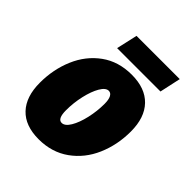

<svg xmlns="http://www.w3.org/2000/svg" viewBox="-201 -848 986 986"><g transform="rotate(45 291.5 -355.5)"><path d="M40 -200Q40 -297 75.5 -380Q111 -463 180 -513Q249 -563 345 -563Q443 -563 495.5 -508.5Q548 -454 548 -353Q548 -256 512 -173Q476 -90 406 -40Q336 10 241 10Q143 10 91.5 -44.5Q40 -99 40 -200ZM352 -358Q352 -389 343.5 -405Q335 -421 320 -421Q298 -421 278.5 -387.5Q259 -354 247 -301.5Q235 -249 235 -195Q235 -133 265 -133Q288 -133 308 -166.5Q328 -200 340 -252.5Q352 -305 352 -358ZM221 -721H535L510 -606H195Z"/></g></svg>

Font: Noto Sans Display Black
Style: Italic
Weight: 900
Italic angle: -12°
Designer: Monotype Design team
Foundry: Monotype Imaging Inc.
Version: Version 1.000